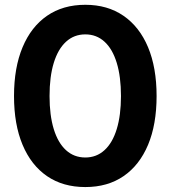

<svg xmlns="http://www.w3.org/2000/svg" viewBox="-20 -758 701 789"><path d="M330.6 10.7Q238.8 10.7 173.3 -34.2Q107.9 -79.1 72.8 -162.8Q37.6 -246.6 37.6 -363.3Q37.6 -480 72.8 -564Q107.9 -647.9 173.3 -693.1Q238.8 -738.3 330.6 -738.3Q421.9 -738.3 487.5 -693.1Q553.2 -647.9 588.4 -564Q623.5 -480 623.5 -363.3Q623.5 -246.6 588.4 -162.8Q553.2 -79.1 487.8 -34.2Q422.4 10.7 330.6 10.7ZM330.6 -110.8Q376.5 -110.8 409.4 -140.9Q442.4 -170.9 459.7 -227.5Q477.1 -284.2 477.1 -363.3Q477.1 -442.9 459.7 -499.8Q442.4 -556.6 409.4 -586.7Q376.5 -616.7 330.6 -616.7Q284.2 -616.7 251.2 -586.4Q218.3 -556.2 200.9 -499.5Q183.6 -442.9 183.6 -363.3Q183.6 -284.2 200.9 -227.5Q218.3 -170.9 251.2 -140.9Q284.2 -110.8 330.6 -110.8Z"/></svg>

Font: Inter 24pt
Style: Bold
Weight: 700
Designer: Rasmus Andersson
Foundry: rsms
Version: Version 4.001;git-66647c0bb